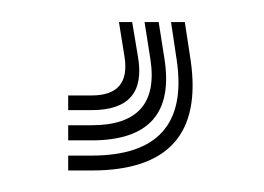

<svg xmlns="http://www.w3.org/2000/svg" viewBox="-20 10 239 174"><path d="M135 30H147.5L152.8 64.8Q167.2 164.5 63 164.5H41.8V151H63Q152.8 151 140.2 64.8ZM87.8 30H99.8L105 61.2Q113.5 109.8 63 109.8H41.8V96.5H63Q98.5 96.5 92.8 61.2ZM111 30H123.8L129 63Q140.8 137.2 63 137.2H41.8V123.5H63Q125.8 123.5 116.2 63Z"/></svg>

Font: Big Shoulders Inline Text
Style: Regular
Weight: 400
Designer: Patric King
Foundry: XO Type Co
Version: Version 1.000